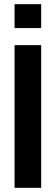

<svg xmlns="http://www.w3.org/2000/svg" viewBox="-20 -903 268 923"><path d="M50 0V-686H178V0ZM50 -768V-883H178V-768Z"/></svg>

Font: Archivo Narrow
Style: Bold
Weight: 700
Designer: Hector Gatti
Foundry: Omnibus-Type
Version: Version 3.002